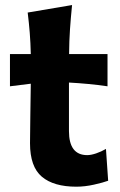

<svg xmlns="http://www.w3.org/2000/svg" viewBox="-20 -708 462 742"><path d="M275 13.5Q187.5 13.5 141.8 -25Q96 -63.5 96 -154.5Q96 -206 97.2 -261.8Q98.5 -317.5 99 -384.5L18.5 -374.5V-499H99Q98 -542.5 95 -580.8Q92 -619 87 -659.5L258.5 -688.5Q253.5 -639 250.5 -595Q247.5 -551 247 -499H395.5V-374.5Q358 -380 320.5 -383.5Q283 -387 246.5 -389V-201.5Q246.5 -108.5 317 -108.5Q331.5 -108.5 351.5 -115.2Q371.5 -122 389.5 -132.5L398 -9.5Q379 -2.5 343.5 5.5Q308 13.5 275 13.5Z"/></svg>

Font: Commissioner Flair
Style: Bold
Weight: 700
Designer: Kostas Bartsokas
Foundry: Kostas Bartsokas
Version: Version 1.000; ttfautohint (v1.8.3)